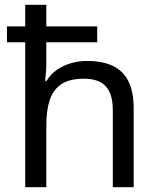

<svg xmlns="http://www.w3.org/2000/svg" viewBox="-20 -780 658 800"><path d="M173 -760V-670H385V-604H173V-517Q173 -498 171.5 -478.5Q170 -459 168 -443H174Q191 -471 217 -489Q243 -507 275 -516.5Q307 -526 342 -526Q407 -526 450 -505.5Q493 -485 515 -441.5Q537 -398 537 -329V0H450V-323Q450 -388 421 -420Q392 -452 330 -452Q270 -452 236 -429.5Q202 -407 187.5 -364Q173 -321 173 -258V0H85V-604H9V-670H85V-760Z"/></svg>

Font: Noto Sans Sinhala
Style: Regular
Weight: 400
Designer: Jelle Bosma - Monotype Design Team
Foundry: Monotype Imaging Inc.
Version: Version 2.006